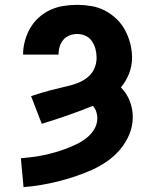

<svg xmlns="http://www.w3.org/2000/svg" viewBox="-20 -763 640 791"><path d="M77 8 66 -111Q90 -113 113.5 -116Q137 -119 160.5 -124Q184 -129 207 -135.5Q230 -142 252.5 -150.5Q275 -159 296.5 -169.5Q318 -180 337 -195Q356 -210 368.5 -231Q381 -252 381 -276Q381 -290 376.5 -303Q372 -316 363 -327Q311 -306 258 -287.5Q205 -269 152 -253L108 -367Q129 -374 149 -380Q169 -386 189.5 -391.5Q210 -397 230.5 -401.5Q251 -406 271.5 -411.5Q292 -417 311.5 -426Q331 -435 346.5 -449.5Q362 -464 370 -484Q378 -504 378 -525Q378 -543 373.5 -560.5Q369 -578 359 -593Q349 -608 332.5 -615.5Q316 -623 298 -623Q282 -623 266.5 -617Q251 -611 240.5 -598.5Q230 -586 225.5 -570Q221 -554 221 -538H75Q75 -566 82.5 -594Q90 -622 104 -646.5Q118 -671 139.5 -690.5Q161 -710 187 -722Q213 -734 241 -738.5Q269 -743 298 -743Q327 -743 356.5 -738Q386 -733 412 -719.5Q438 -706 459.5 -685.5Q481 -665 495 -639Q509 -613 516.5 -584Q524 -555 524 -526Q524 -492 512 -460.5Q500 -429 478 -403Q502 -379 514.5 -347Q527 -315 527 -281Q527 -244 513 -210Q499 -176 475.5 -148Q452 -120 422 -99Q392 -78 358.5 -63Q325 -48 290.5 -36.5Q256 -25 220.5 -16Q185 -7 149 -1Q113 5 77 8Z"/></svg>

Font: Iosevka SS04 Heavy Extended
Style: Regular
Weight: 900
Width: 7
Monospace: yes
Designer: Belleve Invis
Foundry: Belleve Invis
Version: Version 19.0.0; ttfautohint (v1.8.4)